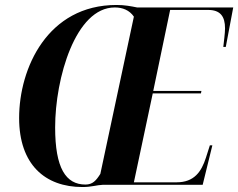

<svg xmlns="http://www.w3.org/2000/svg" viewBox="-20 -744 959 773"><path d="M312 9C349 9 369 1 394 0H796L835 -159H825L809 -109C791 -53 762 -10 691 -10H519L595 -368H789L791 -378H597L665 -704H818C867 -704 886 -678 886 -630C886 -610 881 -574 879 -555H889L919 -714H532C507 -719 482 -724 449 -724C172 -724 57 -470 57 -269C57 -82 161 9 312 9ZM324 -1C245 -1 202 -67 202 -231C202 -429 284 -714 442 -714C474 -714 501 -703 519 -677L384 -44C367 -17 353 -1 324 -1Z"/></svg>

Font: Noto Serif Display Condensed
Style: Bold Italic
Weight: 700
Width: 3
Italic angle: -12°
Designer: Monotype Design Team
Foundry: Monotype Imaging Inc.
Version: Version 2.009